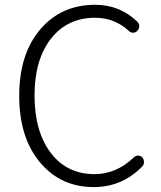

<svg xmlns="http://www.w3.org/2000/svg" viewBox="-20 -762 667 795"><path d="M368.2 12.7Q231.4 12.7 145.5 -89.8Q59.6 -192.4 59.6 -365.2Q59.6 -538.1 146.5 -640.1Q233.4 -742.2 374 -742.2Q475.6 -742.2 547.9 -672.9Q556.6 -665 556.6 -653.8Q556.6 -642.6 548.8 -634.8Q542 -627 531.7 -626.5Q521.5 -626 513.7 -633.8Q454.1 -688.5 374 -688.5Q258.8 -688.5 190.9 -601.6Q123 -514.6 123 -367.2Q123 -217.8 189.9 -129.4Q256.8 -41 371.1 -41Q461.9 -41 534.2 -110.4Q542 -118.2 552.2 -117.7Q562.5 -117.2 569.3 -110.4Q576.2 -101.6 576.2 -90.8Q576.2 -80.1 568.4 -72.3Q485.4 12.7 368.2 12.7Z"/></svg>

Font: Gen Jyuu Gothic P Light
Style: Regular
Weight: 200
Designer: [Source Han Sans]
Ryoko NISHIZUKA  (kana & ideographs); Paul D. Hunt (Latin, Greek & Cyrillic); Wenlong ZHANG  (bopomofo
Version: Version 1.002.20150607